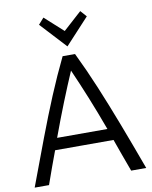

<svg xmlns="http://www.w3.org/2000/svg" viewBox="-98 -996 847 1068"><g transform="rotate(-10 325.0 -461.5)"><path d="M10 0Q64 -145 109 -264Q154 -383 197.5 -487.5Q241 -592 290 -693H360Q409 -592 452.5 -487.5Q496 -383 541.5 -264Q587 -145 640 0H555Q537 -50 520 -95.5Q503 -141 488 -185H158Q142 -141 125 -95.5Q108 -50 91 0ZM181 -251H465Q428 -352 392.5 -439.5Q357 -527 322 -606Q288 -527 253 -439.5Q218 -352 181 -251ZM326 -742 191 -888 222 -923 326 -829 430 -923 461 -888Z"/></g></svg>

Font: Ubuntu Sans
Style: Regular
Weight: 400
Designer: Dalton Maag Ltd
Foundry: Dalton Maag Ltd
Version: Version 1.006; ttfautohint (v1.8.4.7-5d5b)